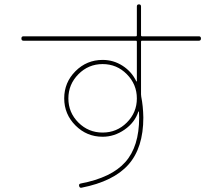

<svg xmlns="http://www.w3.org/2000/svg" viewBox="-20 -830 1040 898"><path d="M346.7 -256.8Q393.6 -210 460 -210Q526.4 -210 573.2 -256.8Q620.1 -303.7 620.1 -369.6Q620.1 -435.5 573.2 -482.9Q526.4 -530.3 460 -530.3Q393.6 -530.3 346.7 -482.9Q299.8 -435.5 299.8 -369.6Q299.8 -303.7 346.7 -256.8ZM89.8 -639.6Q80.1 -639.6 80.1 -649.9Q80.1 -660.2 89.8 -660.2H615.2Q620.1 -660.2 620.1 -665V-799.8Q620.1 -809.6 629.9 -809.6Q639.6 -809.6 639.6 -799.8V-665Q639.6 -660.2 644.5 -660.2H910.2Q919.9 -660.2 919.9 -649.9Q919.9 -639.6 910.2 -639.6H644.5Q639.6 -639.6 639.6 -634.8V-388.7Q639.6 -381.8 640.6 -377.9Q649.4 -334 650.4 -280.3Q650.4 -138.7 580.6 -60.1Q510.7 18.6 361.3 47.9Q352.5 49.8 350.1 40Q347.7 30.3 357.4 28.3Q501 1 565.9 -71.8Q630.9 -144.5 630.9 -280.3Q630.9 -285.2 630.4 -293.9Q629.9 -302.7 629.9 -306.6Q629.9 -308.6 628.9 -308.6Q627 -308.6 627 -307.6Q610.4 -256.8 562.5 -223.6Q514.6 -190.4 460 -190.4Q385.7 -190.4 333 -243.2Q280.3 -295.9 280.3 -370.1Q280.3 -444.3 333 -497.1Q385.7 -549.8 460 -549.8Q510.7 -549.8 553.2 -522.5Q595.7 -495.1 617.2 -450.2Q617.2 -449.2 619.1 -449.2Q620.1 -449.2 620.1 -450.2V-634.8Q620.1 -639.6 615.2 -639.6Z"/></svg>

Font: Rounded-X Mgen+ 1mn thin
Style: Regular
Weight: 100
Designer: [Source Han Sans]
Ryoko NISHIZUKA  (kana & ideographs); Paul D. Hunt (Latin, Greek & Cyrillic); Wenlong ZHANG  (bopomofo
Version: Version 1.059.20150602